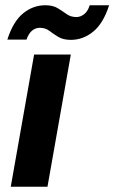

<svg xmlns="http://www.w3.org/2000/svg" viewBox="-20 -712 436 732"><path d="M21 0 110 -504H250L161 0ZM8 -561Q30 -630 68 -661Q106 -692 153 -692Q182 -692 200.5 -680.5Q219 -669 234.5 -658Q250 -647 271 -647Q287 -647 301 -658Q315 -669 322 -692H396Q374 -623 335.5 -591.5Q297 -560 250 -560Q221 -560 202 -571.5Q183 -583 168 -594.5Q153 -606 132 -606Q115 -606 102 -595Q89 -584 81 -561Z"/></svg>

Font: DM Sans ExtraBold
Style: Italic
Weight: 800
Italic angle: -10°
Designer: Colophon Foundry, Jonny Pinhorn
Foundry: Colophon Foundry
Version: Version 4.004;gftools[0.9.30]